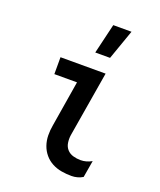

<svg xmlns="http://www.w3.org/2000/svg" viewBox="-141 -844 782 940"><g transform="rotate(20 250.0 -374.0)"><path d="M345 8Q318 8 292 3.5Q266 -1 243.5 -13Q221 -25 204.5 -44.5Q188 -64 179.5 -88.5Q171 -113 170.5 -140Q170 -167 175 -194L214 -432H96V-520H331L274 -179Q271 -159 274 -139Q277 -119 289.5 -105Q302 -91 321 -85.5Q340 -80 360 -80Q375 -80 389.5 -84Q404 -88 418 -96L403 -8Q390 0 375 4Q360 8 345 8ZM248 -600 285 -756H380L325 -600Z"/></g></svg>

Font: Iosevka Term Curly SmBd Obl
Style: Regular
Weight: 600
Italic angle: -9°
Designer: Belleve Invis
Foundry: Belleve Invis
Version: Version 32.3.0